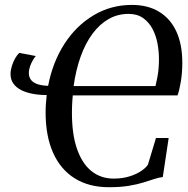

<svg xmlns="http://www.w3.org/2000/svg" viewBox="-20 -772 787 802"><path d="M435 10Q351.5 10 292.2 -27Q233 -64 201.8 -133.8Q170.5 -203.5 170.5 -303Q170.5 -321.5 171.8 -338.5Q173 -355.5 175 -375Q144.5 -375 117.2 -380Q90 -385 69 -395.5Q48 -406 36 -422.8Q24 -439.5 24 -463Q24 -478.5 29.5 -496.2Q35 -514 43.5 -528.8Q52 -543.5 61 -551L129.5 -538Q124 -532 117.2 -520.5Q110.5 -509 105.5 -495Q100.5 -481 100.5 -466.5Q100.5 -451.5 108.5 -439.8Q116.5 -428 134.5 -421.2Q152.5 -414.5 181 -413.5Q200 -512.5 249.2 -588.8Q298.5 -665 371 -708.2Q443.5 -751.5 531 -751.5Q597.5 -751.5 644.5 -723Q691.5 -694.5 716.5 -640.8Q741.5 -587 741.5 -509.5Q741.5 -468.5 735.5 -431.8Q729.5 -395 721.5 -373.5H284Q283 -362.5 282.2 -351.5Q281.5 -340.5 281 -329Q280.5 -317.5 280.5 -304.5Q280 -212.5 301.5 -150.5Q323 -88.5 362.2 -57.2Q401.5 -26 454.5 -26Q492 -26 521.8 -35.5Q551.5 -45 571.2 -58.8Q591 -72.5 598 -84.5L631.5 -195.5H684.5L660 -32.5Q643 -30.5 623.5 -24Q604 -17.5 578.2 -9.5Q552.5 -1.5 517.5 4.2Q482.5 10 435 10ZM629.5 -412.5Q633.5 -430 637 -447.5Q640.5 -465 642.2 -484.2Q644 -503.5 644 -525.5Q644 -557.5 637.8 -590.8Q631.5 -624 616.8 -651.8Q602 -679.5 577.5 -696.8Q553 -714 517 -714Q471.5 -714 433.8 -692.5Q396 -671 366.5 -631.2Q337 -591.5 317 -536Q297 -480.5 287.5 -412.5Z"/></svg>

Font: Merriweather 96pt
Style: Italic
Weight: 400
Italic angle: -7.8°
Version: Version 2.101